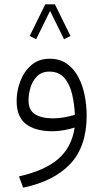

<svg xmlns="http://www.w3.org/2000/svg" viewBox="-20 -595 470 874"><path d="M300.8 -431.2 271.5 -416.5 208 -545.4 144.5 -416.5 115.2 -431.2 186 -575.2H230ZM374.5 -68.8Q374.5 71.8 300 150.9Q225.6 230 85.4 259.3L66.4 208Q185.1 181.2 245.8 127.9Q306.6 74.7 319.8 -14.2Q297.4 -7.3 271 -2.4Q244.6 2.4 219.2 2.4Q141.1 2.4 98.4 -30.3Q55.7 -63 55.7 -135.3Q55.7 -182.1 72.8 -226.3Q89.8 -270.5 123.3 -299.1Q156.7 -327.6 206.1 -327.6Q252.9 -327.6 285.2 -304.4Q317.4 -281.2 337.2 -243.2Q356.9 -205.1 365.7 -159.4Q374.5 -113.8 374.5 -68.8ZM221.7 -56.2Q246.6 -56.2 272 -60.8Q297.4 -65.4 320.8 -72.3Q318.8 -121.6 308.1 -166.7Q297.4 -211.9 272.7 -240.5Q248 -269 205.1 -269Q169.9 -269 148.9 -248Q127.9 -227.1 118.9 -196.8Q109.9 -166.5 109.9 -138.2Q109.9 -93.3 139.9 -74.7Q169.9 -56.2 221.7 -56.2Z"/></svg>

Font: Vazirmatn FD ExtraLight
Style: Regular
Weight: 200
Designer: Saber Rastikerdar
Foundry: Saber Rastikerdar
Version: Version 33.003